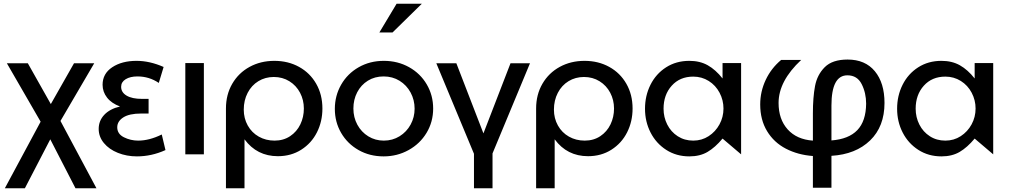

<svg xmlns="http://www.w3.org/2000/svg" viewBox="-20 -832 5440 1035"><path d="M254 -271 130 -491H17L199 -176L6 183H114L251 -81L387 183H500L306 -180L488 -491H379Z M725 -74Q785 -74 852 -107L872 -23Q797 11 718 11Q663 11 615.5 -8Q568 -27 540 -61Q512 -95 512 -137Q512 -181 542 -213Q572 -245 627 -258Q581 -275 557 -306Q533 -337 533 -375Q533 -435 585 -469.5Q637 -504 716 -504Q787 -504 862 -471L836 -385Q784 -420 721 -420Q682 -420 657.5 -405Q633 -390 633 -364Q633 -334 662.5 -316.5Q692 -299 745 -299H781V-220H741Q677 -220 644.5 -199Q612 -178 612 -146Q612 -110 648 -92Q684 -74 725 -74Z M1079 -492H979V0H1079Z M1618 -247Q1618 -293 1597.5 -332Q1577 -371 1540 -394Q1503 -417 1456 -417Q1410 -417 1373 -394.5Q1336 -372 1315 -331.5Q1294 -291 1294 -241Q1294 -194 1315.5 -155.5Q1337 -117 1375 -95.5Q1413 -74 1460 -74Q1508 -74 1544 -98Q1580 -122 1599 -161.5Q1618 -201 1618 -247ZM1459 -504Q1533 -504 1592 -471.5Q1651 -439 1684.5 -380.5Q1718 -322 1718 -247Q1718 -177 1688.5 -118.5Q1659 -60 1604 -25Q1549 10 1478 10Q1365 10 1298 -81V183H1198V-247Q1198 -322 1232 -380.5Q1266 -439 1325.5 -471.5Q1385 -504 1459 -504Z M2315 -247Q2315 -318 2280.5 -377Q2246 -436 2185 -470Q2124 -504 2049 -504Q1974 -504 1913.5 -469.5Q1853 -435 1819 -375.5Q1785 -316 1785 -245Q1785 -174 1819 -115.5Q1853 -57 1913 -23Q1973 11 2048 11Q2121 11 2182.5 -23Q2244 -57 2279.5 -116Q2315 -175 2315 -247ZM2215 -246Q2215 -200 2193.5 -160.5Q2172 -121 2134 -97.5Q2096 -74 2049 -74Q2003 -74 1965.5 -97Q1928 -120 1906.5 -159.5Q1885 -199 1885 -247Q1885 -295 1905.5 -334.5Q1926 -374 1963 -397Q2000 -420 2048 -420Q2096 -420 2134 -396.5Q2172 -373 2193.5 -333Q2215 -293 2215 -246ZM2025 -657H2096L2254 -812H2118Z M2635 -5 2837 -491H2732L2586 -113L2440 -491H2332L2535 -3V183H2635Z M3290 -247Q3290 -293 3269.5 -332Q3249 -371 3212 -394Q3175 -417 3128 -417Q3082 -417 3045 -394.5Q3008 -372 2987 -331.5Q2966 -291 2966 -241Q2966 -194 2987.5 -155.5Q3009 -117 3047 -95.5Q3085 -74 3132 -74Q3180 -74 3216 -98Q3252 -122 3271 -161.5Q3290 -201 3290 -247ZM3131 -504Q3205 -504 3264 -471.5Q3323 -439 3356.5 -380.5Q3390 -322 3390 -247Q3390 -177 3360.5 -118.5Q3331 -60 3276 -25Q3221 10 3150 10Q3037 10 2970 -81V183H2870V-247Q2870 -322 2904 -380.5Q2938 -439 2997.5 -471.5Q3057 -504 3131 -504Z M3717 -419Q3763 -419 3800.5 -395.5Q3838 -372 3859 -332Q3880 -292 3880 -247Q3880 -201 3858.5 -161.5Q3837 -122 3800 -98Q3763 -74 3717 -74Q3670 -74 3633.5 -97.5Q3597 -121 3577 -160.5Q3557 -200 3557 -246Q3557 -321 3601 -370Q3645 -419 3717 -419ZM3975 -492H3875V-409Q3838 -456 3795.5 -480Q3753 -504 3696 -504Q3625 -504 3570.5 -469Q3516 -434 3486.5 -375Q3457 -316 3457 -246Q3457 -176 3487 -117.5Q3517 -59 3571.5 -24Q3626 11 3696 11Q3753 11 3794 -13Q3835 -37 3875 -85L3975 0Z M4649 -273Q4649 -331 4625 -378.5Q4601 -426 4548 -426Q4462 -426 4462 -263V-75Q4555 -82 4601.5 -130.5Q4648 -179 4649 -273ZM4078 -269Q4078 -338 4107.5 -401Q4137 -464 4191 -509H4299Q4177 -395 4177 -277Q4177 -189 4226 -134.5Q4275 -80 4362 -74V-221Q4362 -307 4373.5 -368Q4385 -429 4426 -470Q4467 -511 4549 -511Q4644 -511 4696 -448Q4748 -385 4748 -277Q4748 -150 4670.5 -75Q4593 0 4462 8V180H4362V9Q4281 3 4216.5 -30.5Q4152 -64 4115 -125Q4078 -186 4078 -269Z M5076 -419Q5122 -419 5159.5 -395.5Q5197 -372 5218 -332Q5239 -292 5239 -247Q5239 -201 5217.5 -161.5Q5196 -122 5159 -98Q5122 -74 5076 -74Q5029 -74 4992.5 -97.5Q4956 -121 4936 -160.5Q4916 -200 4916 -246Q4916 -321 4960 -370Q5004 -419 5076 -419ZM5334 -492H5234V-409Q5197 -456 5154.5 -480Q5112 -504 5055 -504Q4984 -504 4929.5 -469Q4875 -434 4845.5 -375Q4816 -316 4816 -246Q4816 -176 4846 -117.5Q4876 -59 4930.5 -24Q4985 11 5055 11Q5112 11 5153 -13Q5194 -37 5234 -85L5334 0Z"/></svg>

Font: Geom
Style: Regular
Weight: 400
Version: Version 1.102